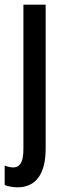

<svg xmlns="http://www.w3.org/2000/svg" viewBox="-37 -560 278 820"><path d="M38 240C116 240 158 183 158 75V-540H63V76C63 130 50 155 19 155C8 155 -5 152 -17 147V230C-5 236 19 240 38 240Z"/></svg>

Font: Noto Sans Armenian ExtraCondensed Medium
Style: Regular
Weight: 500
Width: 2
Designer: Monotype Design Team
Foundry: Monotype Imaging Inc.
Version: Version 2.008